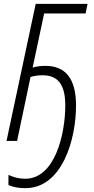

<svg xmlns="http://www.w3.org/2000/svg" viewBox="-20 -734 488 1000"><path d="M112 246C303 246 376 -6 376 -184C376 -325 321 -391 216 -391C192 -391 169 -388 150 -382L210 -664H426L436 -714H166L14 0H69L139 -333C157 -339 180 -342 202 -342C282 -342 320 -293 320 -185C320 -37 267 197 111 197C79 197 50 189 24 177V230C47 240 76 246 112 246Z"/></svg>

Font: Noto Sans Condensed Light
Style: Italic
Weight: 300
Width: 3
Italic angle: -12°
Designer: Monotype Design Team
Foundry: Monotype Imaging Inc.
Version: Version 2.013